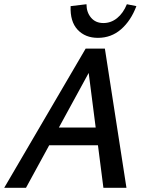

<svg xmlns="http://www.w3.org/2000/svg" viewBox="-32 -888 688 908"><path d="M457 0 380 -601H419L91 0H-12L373 -658H464L566 0ZM142 -201 189 -285H461L485 -201ZM431 -709Q371 -709 335 -747.5Q299 -786 302 -859L377 -868Q377 -830 398.5 -804.5Q420 -779 457 -779Q493 -779 522 -802.5Q551 -826 568 -868L613 -859Q587 -790 540.5 -749.5Q494 -709 431 -709Z"/></svg>

Font: Ysabeau Infant SemiBold
Style: Italic
Weight: 600
Italic angle: -12°
Designer: Christian Thalmann (Catharsis Fonts)
Version: Version 2.002; featfreeze: ss01,ss02,lnum